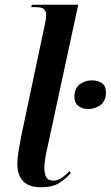

<svg xmlns="http://www.w3.org/2000/svg" viewBox="-20 -780 467 810"><path d="M151 10Q102 10 77.5 -16Q53 -42 53 -89Q53 -111 58 -141Q63 -171 70 -208L169 -676Q175 -702 175 -716Q175 -732 166 -741Q157 -750 129 -750H112L114 -760H310L181 -162Q167 -105 167 -70Q168 -44 176 -31Q184 -18 204 -18Q223 -18 240 -29.5Q257 -41 273 -58L279 -50Q257 -25 229 -7.5Q201 10 151 10ZM352 -320Q328 -320 311 -332.5Q294 -345 294 -371Q294 -408 316.5 -424.5Q339 -441 368 -441Q392 -441 409.5 -429.5Q427 -418 427 -390Q427 -354 404 -337Q381 -320 352 -320Z"/></svg>

Font: Noto Serif Display Condensed SemiBold
Style: Italic
Weight: 600
Width: 3
Italic angle: -12°
Designer: Monotype Design Team
Foundry: Monotype Imaging Inc.
Version: Version 2.009